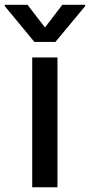

<svg xmlns="http://www.w3.org/2000/svg" viewBox="-64 -787 378 807"><path d="M51.8 -766.7 125 -671.5 197.8 -766.7H294V-761.4L169 -610.8H80.6L-44 -761.4V-766.7ZM71.4 0V-545.5H177.6V0Z"/></svg>

Font: TID UI Medium
Style: Regular
Weight: 500
Designer: The TID Project Authors
Foundry: Bakken & Bæck
Version: Version 1.001;hotconv 1.0.109;makeotfexe 2.5.65596